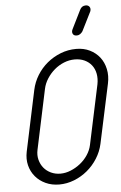

<svg xmlns="http://www.w3.org/2000/svg" viewBox="-62 -996 656 1039"><g transform="rotate(-5 266.0 -476.5)"><path d="M127 -522Q136 -564 158.5 -600.5Q181 -637 213.5 -664Q246 -691 286.5 -707Q327 -723 372 -723Q413 -723 445.5 -707Q478 -691 499 -664Q520 -637 528 -600Q536 -563 527 -521L458 -199Q449 -158 426 -121.5Q403 -85 370.5 -58Q338 -31 298.5 -15.5Q259 0 218 0Q177 0 143.5 -15.5Q110 -31 88 -57.5Q66 -84 57.5 -118.5Q49 -153 57 -192ZM116 -197Q110 -169 116.5 -143.5Q123 -118 138.5 -99Q154 -80 177.5 -69Q201 -58 229 -58Q257 -58 285 -69.5Q313 -81 337 -100Q361 -119 378 -144.5Q395 -170 401 -198L470 -522Q476 -553 471 -579.5Q466 -606 451 -625.5Q436 -645 412.5 -656Q389 -667 359 -667Q329 -667 300.5 -655.5Q272 -644 248.5 -624Q225 -604 208 -577.5Q191 -551 185 -522ZM412 -932Q422 -953 444 -953Q458 -953 464.5 -943Q471 -933 466 -919L414 -815Q409 -807 400.5 -801Q392 -795 382 -795Q366 -795 360.5 -806Q355 -817 362 -831Z"/></g></svg>

Font: VDS
Style: Thin Italic
Weight: 100
Width: 0
Designer: artmaker
Foundry: artmaker
Version: Version 1.000 2012 initial release